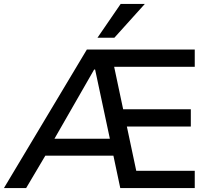

<svg xmlns="http://www.w3.org/2000/svg" viewBox="-30 -957 1090 977"><path d="M-10 0 412 -705H961V-617H506L542 -659L603 -371L548 -401H941V-313H565L609 -344L672 -47L620 -88H961V0H582L539 -203L574 -165H178L222 -201L103 0ZM449 -603 235 -230 216 -251H552L534 -228L454 -603ZM466 -765 584 -937H707L552 -765Z"/></svg>

Font: Nunito Sans 7pt Medium
Style: Regular
Weight: 500
Designer: Vernon Adams
Foundry: Vernon Adams
Version: Version 3.101;gftools[0.9.27]